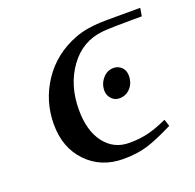

<svg xmlns="http://www.w3.org/2000/svg" viewBox="-88 -530 637 628"><g transform="rotate(-20 230.5 -216.0)"><path d="M232.9 -421.9Q254.9 -430.2 277.8 -433.8Q300.8 -437.5 318.8 -438.2Q336.9 -439 377 -439H460.9L456.1 -411.1H421.9Q352.1 -411.1 317.9 -408.2Q246.1 -400.9 202.1 -340.1Q158.2 -279.3 158.2 -193.8Q158.2 -120.6 190.7 -78.4Q223.1 -36.1 276.9 -36.1Q314.5 -36.1 344.2 -43.7Q374 -51.3 410.2 -67.9L418 -43.9Q361.8 -15.6 325.4 -4.4Q289.1 6.8 241.2 6.8Q164.1 6.8 114.5 -44.2Q64.9 -95.2 64.9 -176.8Q64.9 -258.3 109.4 -325Q153.8 -391.6 232.9 -421.9ZM257.8 -224.1Q257.8 -248 273.2 -266.1Q288.6 -284.2 311 -284.2Q327.1 -284.2 338.6 -273.2Q350.1 -262.2 350.1 -243.2Q350.1 -218.3 335 -201.2Q319.8 -184.1 295.9 -184.1Q279.8 -184.1 268.8 -196.3Q257.8 -208.5 257.8 -224.1Z"/></g></svg>

Font: Dehuti Alt
Style: Bold-Italic
Weight: 700
Version: Version 1.2